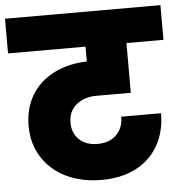

<svg xmlns="http://www.w3.org/2000/svg" viewBox="-66 -790 776 827"><g transform="rotate(-5 322.0 -376.0)"><path d="M349 -375Q297 -375 262.5 -347Q228 -319 228 -269Q228 -224 257.5 -196Q287 -168 336 -168Q388 -168 418 -197.5Q448 -227 448 -276H620Q620 -197 586 -137Q552 -77 489 -44.5Q426 -12 341 -12Q255 -12 188.5 -44Q122 -76 84.5 -135Q47 -194 47 -271Q47 -344 79.5 -400.5Q112 -457 174 -490Q236 -523 321 -526V-590H-14V-740H658V-590H498V-375Z"/></g></svg>

Font: Fz Poppins ExtBd
Style: Regular
Weight: 800
Designer: Ninad Kale (Devanagari), Jonny Pinhorn (Latin)
Foundry: Indian Type Foundry
Version: Vit hóa bi Vntype.Com & FontZin.Com